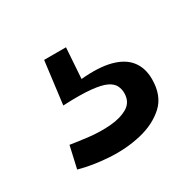

<svg xmlns="http://www.w3.org/2000/svg" viewBox="-71 -83 412 403"><g transform="rotate(-30 135.5 119.0)"><path d="M20 230 32 177Q50 180 76 183Q102 186 127 184Q152 182 169 172Q186 162 186 140Q186 131 182 122.5Q178 114 166 108Q154 102 129 99.5Q104 97 62 99L75 -4H128L123 70Q166 66 194.5 73.5Q223 81 237 99Q251 117 251 144Q251 184 227.5 205.5Q204 227 168 235.5Q132 244 92 241.5Q52 239 20 230Z"/></g></svg>

Font: Bricolage Grotesque 16pt
Style: Regular
Weight: 400
Version: Version 1.001;gftools[0.9.33.dev8+g029e19f]